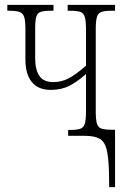

<svg xmlns="http://www.w3.org/2000/svg" viewBox="-20 -556 512 786"><path d="M426 143Q424 85 416 54Q408 23 387 11.5Q366 0 327 0H259V-24H266Q293 -24 307.5 -28.5Q322 -33 327 -49Q332 -65 332 -99V-253Q296 -221 263.5 -204.5Q231 -188 188 -188Q136 -188 110 -220.5Q84 -253 84 -312V-437Q84 -471 79 -486.5Q74 -502 60 -507Q46 -512 18 -512H10V-536H199V-512H188Q161 -512 147 -507.5Q133 -503 128.5 -487.5Q124 -472 124 -438V-317Q124 -271 141 -245.5Q158 -220 198 -220Q232 -220 261.5 -235.5Q291 -251 332 -287V-437Q332 -471 327 -487Q322 -503 308 -507.5Q294 -512 267 -512H257V-536H451V-512H437Q410 -512 396 -507.5Q382 -503 377 -487Q372 -471 372 -437V-100Q372 -67 376.5 -51Q381 -35 394.5 -30Q408 -25 436 -25H451V210H427Z"/></svg>

Font: Noto Serif ExtraCondensed ExtraLight
Style: Regular
Weight: 200
Width: 2
Designer: Monotype Design Team
Foundry: Monotype Imaging Inc.
Version: Version 2.015